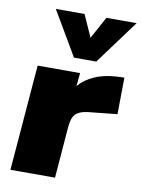

<svg xmlns="http://www.w3.org/2000/svg" viewBox="-86 -823 651 882"><g transform="rotate(10 239.5 -382.0)"><path d="M467 -508 465 -337 340 -324Q306 -321 288 -311.5Q270 -302 262.5 -285.5Q255 -269 252 -238L233 0H25L65 -493H263L257 -432Q316 -498 425 -506ZM479 -764 327 -558H223L102 -764H236L282 -661L338 -764Z"/></g></svg>

Font: Nunito Sans Heavy Heavy
Style: Italic
Weight: 400
Italic angle: -4.541°
Designer: Vernon Adams
Foundry: Vernon Adams
Version: Version 2.002